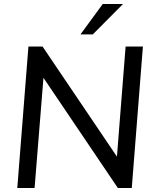

<svg xmlns="http://www.w3.org/2000/svg" viewBox="-20 -946 788 966"><path d="M67 0 123 -712H194L592 -123L565 -116L612 -712H699L643 0H573L176 -588L202 -596L154 0ZM447 -773H385L497 -926H599Z"/></svg>

Font: Muli Medium
Style: Italic
Weight: 500
Italic angle: -4.541°
Designer: Vernon Adams
Foundry: Vernon Adams
Version: Version 2.100; ttfautohint (v1.8.1.43-b0c9)